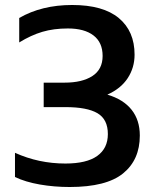

<svg xmlns="http://www.w3.org/2000/svg" viewBox="-20 -734 620 769"><path d="M40 -25V-122Q135 -79 242 -79Q327 -79 369.5 -109.5Q412 -140 412 -197Q412 -256 370.5 -280.5Q329 -305 242 -305H155V-403H239Q309 -403 350 -429.5Q391 -456 391 -510Q391 -564 354.5 -592Q318 -620 252 -620Q195 -620 149.5 -606.5Q104 -593 57 -564V-662Q147 -714 269 -714Q393 -714 456 -661.5Q519 -609 519 -515Q519 -463 491.5 -421Q464 -379 410 -355Q474 -336 507 -294.5Q540 -253 540 -191Q540 -94 473 -39.5Q406 15 259 15Q197 15 139.5 5Q82 -5 40 -25Z"/></svg>

Font: Prompt Medium
Style: Regular
Weight: 500
Designer: Katatrad Team
Foundry: CadsonDemak
Version: Version 1.000